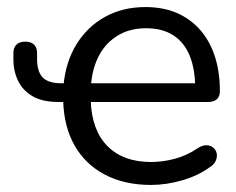

<svg xmlns="http://www.w3.org/2000/svg" viewBox="-20 -515 668 544"><path d="M408 9Q333 9 277.5 -20Q222 -49 191.5 -102.5Q161 -156 159 -230L168 -226H146Q101 -226 73 -242Q45 -258 31.5 -285.5Q18 -313 18 -347Q18 -352 18 -356.5Q18 -361 18 -365Q18 -380 26.5 -388.5Q35 -397 52 -397Q68 -397 76.5 -388.5Q85 -380 85 -365Q85 -361 85 -357Q85 -353 85 -348Q85 -312 101 -295.5Q117 -279 155 -279H166L160 -273Q166 -340 197 -390Q228 -440 278 -467.5Q328 -495 392 -495Q442 -495 480.5 -478.5Q519 -462 546.5 -431Q574 -400 588.5 -356Q603 -312 603 -257Q603 -241 594 -233.5Q585 -226 569 -226H232L237 -230Q240 -146 284.5 -101Q329 -56 408 -56Q441 -56 475 -65Q509 -74 540 -95Q554 -104 565.5 -103.5Q577 -103 584.5 -96.5Q592 -90 594 -80.5Q596 -71 591.5 -60Q587 -49 574 -41Q541 -17 496 -4Q451 9 408 9ZM533 -266Q533 -319 517.5 -357Q502 -395 471 -415Q440 -435 394 -435Q348 -435 314 -414.5Q280 -394 261 -358.5Q242 -323 238 -276L231 -279H550Z"/></svg>

Font: Nunito
Style: Regular
Weight: 400
Designer: Vernon Adams
Foundry: Vernon Adams
Version: Version 3.602